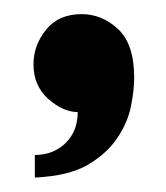

<svg xmlns="http://www.w3.org/2000/svg" viewBox="-20 -157 233 269"><path d="M26.9 -66.9Q26.9 -93.3 44.4 -115.2Q62 -137.2 94.2 -137.2Q123 -137.2 145.5 -116.2Q168 -95.2 168 -47.9Q168 -31.2 163.6 -8.8Q159.2 14.2 144.5 36.1Q129.4 58.6 102.5 74.2Q76.2 89.4 28.8 91.8V60.1Q55.2 60.1 72.3 43Q88.9 26.4 88.9 0Q68.4 0 47.4 -18.6Q26.9 -37.1 26.9 -66.9Z"/></svg>

Font: SimahzazaarabicW05-Bold
Style: Regular
Weight: 700
Designer: Ahmed zaza
Foundry: Ahmed zaza
Version: Version 1.001